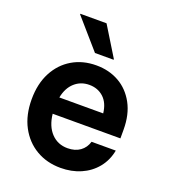

<svg xmlns="http://www.w3.org/2000/svg" viewBox="-133 -812 809 919"><g transform="rotate(20 271.0 -353.0)"><path d="M280.8 10Q210.8 10 156.2 -22.1Q101.7 -54.2 70.4 -112.9Q39.2 -171.7 39.2 -251.7Q39.2 -330.8 69.6 -388.8Q100 -446.7 153.3 -478.3Q206.7 -510 275.8 -510Q340.8 -510 391.7 -481.2Q442.5 -452.5 472.5 -397.5Q502.5 -342.5 502.5 -265V-220.8H157.5Q164.2 -159.2 197.1 -124.6Q230 -90 280 -90Q318.3 -90 343.8 -108.3Q369.2 -126.7 378.3 -158.3H501.7Q491.7 -105.8 460.4 -67.9Q429.2 -30 382.9 -10Q336.7 10 280.8 10ZM160.8 -305H384.2Q378.3 -356.7 348.8 -383.8Q319.2 -410.8 275.8 -410.8Q232.5 -410.8 201.7 -383.3Q170.8 -355.8 160.8 -305ZM248.3 -563.3 118.3 -712.5V-715.8H251.7L343.3 -566.7V-563.3Z"/></g></svg>

Font: Funnel Sans SemiBold
Style: Regular
Weight: 600
Designer: NORD ID, Kristian Moeller
Foundry: Dicotype
Version: Version 1.000